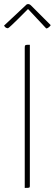

<svg xmlns="http://www.w3.org/2000/svg" viewBox="-53 -919 268 939"><path d="M-33 -794C-33 -794 -28 -781 -14 -781C-8 -781 84 -875 84 -875L173 -780C185 -780 195 -796 195 -796L99 -892C94 -897 89 -899 85 -899C81 -899 78 -898 77 -897ZM68 0C91 0 93 0 93 -10V-700C69 -700 68 -700 68 -684Z"/></svg>

Font: Yanone Kaffeesatz Extra Light
Style: Regular
Weight: 200
Designer: Yanone (Cyrillic: Daniel Pouzeot & Huerta Tipografica)
Foundry: Yanone
Version: Version 1.100;PS 001.100;hotconv 1.0.70;makeotf.lib2.5.58329